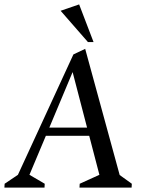

<svg xmlns="http://www.w3.org/2000/svg" viewBox="-44 -851 645 871"><path d="M-24 0 -23 -17.4 37.3 -58 289 -604.1 342.4 -629.4 498.9 -57 554 -17.4 553 0H316.6L317.6 -17.4L406.9 -58L360.7 -235H164.1L89.6 -58L158.9 -17.4L157.9 0ZM179.7 -272H351L285.4 -524ZM355 -660.1 231 -802.1 315 -831 380.4 -660.1Z"/></svg>

Font: Ancizar Serif Light
Style: Italic
Weight: 300
Italic angle: -4°
Designer: Cesar Puertas, Viviana Monsalve, Julian Moncada, Julian Prieto, Jose Castro, Felipe Aragon, Mariel Hernandez, Sara Alarc
Version: Version 8.100